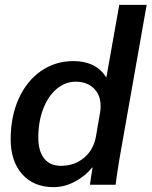

<svg xmlns="http://www.w3.org/2000/svg" viewBox="-20 -762 625 792"><path d="M24 -188Q24 -281 57 -354.5Q90 -428 149 -469Q208 -510 283 -510Q329 -510 363.5 -493Q398 -476 417 -444H419L472 -742H585L477 -131Q475 -118 473 -108Q471 -98 470 -90Q458 -14 457 0H351Q356 -37 362 -71H360Q330 -34 287.5 -12Q245 10 201 10Q119 10 71.5 -43.5Q24 -97 24 -188ZM376 -200 393 -299Q395 -308 395 -325Q395 -370 367 -397.5Q339 -425 292 -425Q249 -425 213.5 -395Q178 -365 158 -312.5Q138 -260 138 -195Q138 -139 162 -108.5Q186 -78 231 -78Q287 -78 326.5 -111Q366 -144 376 -200Z"/></svg>

Font: Sarabun SemiBold
Style: Italic
Weight: 600
Italic angle: -10°
Designer: Suppakit Chalermlarp | Katatrad Co.,Ltd.
Foundry: Cadson Demak Co.,Ltd.
Version: Version 1.000; ttfautohint (v1.6)